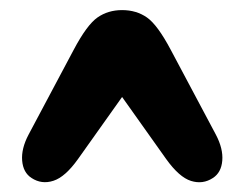

<svg xmlns="http://www.w3.org/2000/svg" viewBox="-20 -740 496 390"><path d="M412.5 -378.5Q392 -365 368 -372.5Q344 -380 317.5 -417L228 -543L138.5 -417Q112.5 -380.5 88.5 -372.8Q64.5 -365 44 -378.5Q27 -389.5 25 -413.8Q23 -438 38 -466.5L129.5 -638.5Q156.5 -689.5 178 -704.5Q199.5 -719.5 228 -719.5Q257 -719.5 278.5 -704.5Q300 -689.5 327 -638.5L418.5 -466.5Q433.5 -438 431.5 -413.8Q429.5 -389.5 412.5 -378.5Z"/></svg>

Font: Fraunces 144pt SuperSoft Black
Style: Regular
Weight: 900
Version: Version 1.000;[b76b70a41]